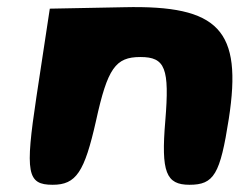

<svg xmlns="http://www.w3.org/2000/svg" viewBox="-20 -562 664 532"><path d="M81 -294C49 -82 55 -50 126 -50C191 -50 214 -85 246 -227C278 -373 300 -404 369 -404C438 -404 450 -373 438 -227C426 -85 440 -50 505 -50C573 -50 590 -79 614 -233C652 -479 587 -548 324 -542L118 -538Z"/></svg>

Font: Hussar Skorodowane
Style: Ky
Weight: 700
Foundry: Cannot Into Space Fonts
Version: Version 0.892